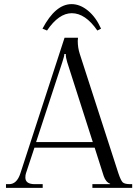

<svg xmlns="http://www.w3.org/2000/svg" viewBox="-20 -911 670 931"><path d="M186 -772Q249 -891 327 -891Q368 -891 406.5 -859.5Q445 -828 470 -772L452 -763Q394 -847 328 -847Q265 -847 208 -763ZM155 -222H430L306 -609Q299 -631 299 -649H292Q292 -639 282 -609ZM9 0V-18H24Q62 -18 79 -71L293 -728H358V-723Q358 -722 357.5 -718.5Q357 -715 357 -713Q357 -679 367 -649L554 -71Q566 -35 575.5 -26.5Q585 -18 613 -18H621V0H428V-18H514V-20Q493 -28 483 -57L439 -195H147L106 -71Q103 -63 103 -50Q103 -18 149 -18H187V0Z"/></svg>

Font: Foglihten068fMac
Style: Regular
Weight: 500
Designer: gluk (gluksza@wp.pl)
Foundry: gluk (gluksza@wp.pl)
Version: Version 0.68